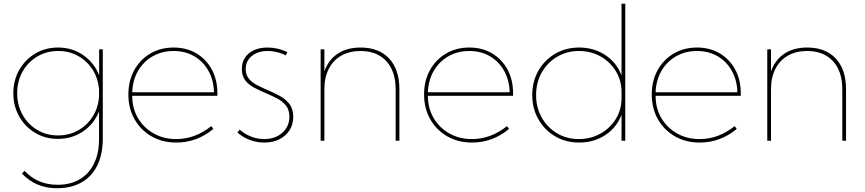

<svg xmlns="http://www.w3.org/2000/svg" viewBox="-20 -752 4622 1026"><path d="M289.1 -9.8Q221.7 -9.8 168 -42Q114.3 -74.2 82.8 -129.4Q51.3 -184.6 51.3 -253.9Q51.3 -323.2 82.8 -378.4Q114.3 -433.6 168.2 -465.8Q222.2 -498 290 -498Q366.2 -498 424.8 -457.3Q483.4 -416.5 509.8 -350.1V-488.3H529.3V-11.2Q529.3 71.8 500.2 131.3Q471.2 190.9 416.3 222.4Q361.3 253.9 283.7 253.9Q171.4 253.9 97.2 175.3L111.3 161.1Q180.7 235.4 287.6 235.4Q356.9 235.4 406.5 205.8Q456.1 176.3 482.7 121.6Q509.3 66.9 509.3 -9.3V-156.7Q482.9 -90.3 424.1 -50Q365.2 -9.8 289.1 -9.8ZM290 -28.3Q349.6 -28.3 397.5 -55.2Q445.3 -82 475.1 -128.9Q504.9 -175.8 509.3 -235.4V-272.5Q504.9 -332 475.3 -378.9Q445.8 -425.8 398.2 -452.6Q350.6 -479.5 291 -479.5Q229 -479.5 179.2 -450Q129.4 -420.4 100.6 -369.4Q71.8 -318.4 71.8 -253.9Q71.8 -189.9 100.6 -138.7Q129.4 -87.4 178.7 -57.9Q228 -28.3 290 -28.3Z M1120.1 -63Q1032.2 9.8 922.4 9.8Q848.1 9.8 790 -23.4Q731.9 -56.6 699 -114.7Q666 -172.9 666 -247.6Q666 -320.3 697.3 -377Q728.5 -433.6 783.2 -465.8Q837.9 -498 907.7 -498Q976.6 -498 1029.3 -466.8Q1082 -435.5 1111.8 -380.6Q1141.6 -325.7 1141.6 -253.9V-240.2H686.5Q686.5 -172.9 717.5 -120.6Q748.5 -68.4 801.8 -38.6Q855 -8.8 921.4 -8.8Q1022.9 -8.8 1108.9 -78.1ZM686.5 -258.8H1123.5Q1121.6 -324.2 1093.8 -373.8Q1065.9 -423.3 1018.1 -451.4Q970.2 -479.5 907.7 -479.5Q845.2 -479.5 795.9 -451.2Q746.6 -422.9 717.8 -373.3Q689 -323.7 686.5 -258.8Z M1249 -43 1260.3 -59.1Q1279.3 -43 1300.5 -31.7Q1321.8 -20.5 1344.7 -14.6Q1367.7 -8.8 1391.1 -8.8Q1450.2 -8.8 1488.3 -42.2Q1526.4 -75.7 1526.4 -127.9Q1526.4 -165 1508.1 -188Q1489.7 -210.9 1460.7 -226.1Q1431.6 -241.2 1399.9 -254.4Q1368.2 -268.1 1338.9 -283.2Q1309.6 -298.3 1291 -322Q1272.5 -345.7 1272.5 -383.3Q1272.5 -418.5 1289.3 -444.1Q1306.2 -469.7 1337.2 -483.9Q1368.2 -498 1409.7 -498Q1463.9 -498 1515.6 -473.6L1507.3 -456.1Q1494.1 -463.4 1478 -468.5Q1461.9 -473.6 1444.6 -476.6Q1427.2 -479.5 1410.6 -479.5Q1358.4 -479.5 1325.7 -452.9Q1293 -426.3 1293 -383.3Q1293 -352.1 1309.8 -331.5Q1326.7 -311 1353.8 -297.1Q1380.9 -283.2 1410.6 -270.5Q1443.8 -256.3 1475.1 -239.5Q1506.3 -222.7 1526.6 -196.3Q1546.9 -169.9 1546.9 -127.4Q1546.9 -86.9 1527.1 -55.9Q1507.3 -24.9 1472.7 -7.6Q1438 9.8 1392.1 9.8Q1313 9.8 1249 -43Z M2114.3 0H2094.2V-274.9Q2094.2 -371.1 2044.4 -425.3Q1994.6 -479.5 1906.2 -479.5Q1846.7 -479.5 1803.5 -454.6Q1760.3 -429.7 1736.8 -384Q1713.4 -338.4 1713.4 -274.9V0H1693.4V-488.3H1713.4V-371.1Q1736.3 -433.6 1785.6 -465.8Q1835 -498 1906.7 -498Q2004.9 -498 2059.6 -439.2Q2114.3 -380.4 2114.3 -274.9Z M2700.2 -63Q2612.3 9.8 2502.4 9.8Q2428.2 9.8 2370.1 -23.4Q2312 -56.6 2279.1 -114.7Q2246.1 -172.9 2246.1 -247.6Q2246.1 -320.3 2277.3 -377Q2308.6 -433.6 2363.3 -465.8Q2418 -498 2487.8 -498Q2556.6 -498 2609.4 -466.8Q2662.1 -435.5 2691.9 -380.6Q2721.7 -325.7 2721.7 -253.9V-240.2H2266.6Q2266.6 -172.9 2297.6 -120.6Q2328.6 -68.4 2381.8 -38.6Q2435.1 -8.8 2501.5 -8.8Q2603 -8.8 2689 -78.1ZM2266.6 -258.8H2703.6Q2701.7 -324.2 2673.8 -373.8Q2646 -423.3 2598.1 -451.4Q2550.3 -479.5 2487.8 -479.5Q2425.3 -479.5 2376 -451.2Q2326.7 -422.9 2297.9 -373.3Q2269 -323.7 2266.6 -258.8Z M3321.3 0H3301.3V-138.7Q3274.4 -68.8 3213.4 -29.5Q3152.3 9.8 3075.2 9.8Q3002.9 9.8 2946.3 -23.7Q2889.6 -57.1 2856.9 -114.7Q2824.2 -172.4 2824.2 -244.1Q2824.2 -316.4 2856.9 -373.8Q2889.6 -431.2 2946.3 -464.6Q3002.9 -498 3075.2 -498Q3152.3 -498 3213.4 -458.5Q3274.4 -418.9 3301.3 -349.1V-732.4H3321.3ZM3073.2 -8.8Q3135.7 -8.8 3187.5 -37.4Q3239.3 -65.9 3270.3 -115.5Q3301.3 -165 3301.3 -228V-260.3Q3301.3 -321.8 3271 -371.6Q3240.7 -421.4 3189.2 -450.4Q3137.7 -479.5 3073.7 -479.5Q3008.8 -479.5 2956.8 -448.5Q2904.8 -417.5 2874.8 -364.3Q2844.7 -311 2844.7 -244.1Q2844.7 -177.2 2874.8 -124Q2904.8 -70.8 2956.5 -39.8Q3008.3 -8.8 3073.2 -8.8Z M3917 -63Q3829.1 9.8 3719.2 9.8Q3645 9.8 3586.9 -23.4Q3528.8 -56.6 3495.8 -114.7Q3462.9 -172.9 3462.9 -247.6Q3462.9 -320.3 3494.1 -377Q3525.4 -433.6 3580.1 -465.8Q3634.8 -498 3704.6 -498Q3773.4 -498 3826.2 -466.8Q3878.9 -435.5 3908.7 -380.6Q3938.5 -325.7 3938.5 -253.9V-240.2H3483.4Q3483.4 -172.9 3514.4 -120.6Q3545.4 -68.4 3598.6 -38.6Q3651.9 -8.8 3718.3 -8.8Q3819.8 -8.8 3905.8 -78.1ZM3483.4 -258.8H3920.4Q3918.5 -324.2 3890.6 -373.8Q3862.8 -423.3 3814.9 -451.4Q3767.1 -479.5 3704.6 -479.5Q3642.1 -479.5 3592.8 -451.2Q3543.5 -422.9 3514.6 -373.3Q3485.8 -323.7 3483.4 -258.8Z M4501 0H4481V-274.9Q4481 -371.1 4431.2 -425.3Q4381.3 -479.5 4293 -479.5Q4233.4 -479.5 4190.2 -454.6Q4147 -429.7 4123.5 -384Q4100.1 -338.4 4100.1 -274.9V0H4080.1V-488.3H4100.1V-371.1Q4123 -433.6 4172.4 -465.8Q4221.7 -498 4293.5 -498Q4391.6 -498 4446.3 -439.2Q4501 -380.4 4501 -274.9Z"/></svg>

Font: Kumbh Sans Thin
Style: Regular
Weight: 250
Version: Version 1.004